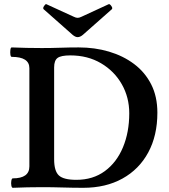

<svg xmlns="http://www.w3.org/2000/svg" viewBox="-20 -892 806 915"><path d="M41 3Q36 3 34 -8Q32 -19 34 -30.5Q36 -42 41 -42Q120 -42 120 -99V-567Q120 -621 36 -621Q31 -621 29.5 -632Q28 -643 29.5 -654.5Q31 -666 36 -666Q108 -663 179 -663Q223 -663 267 -664.5Q311 -666 355 -666Q432 -666 499.5 -646Q567 -626 619 -587Q671 -548 700.5 -490Q730 -432 730 -355Q730 -246 686.5 -165.5Q643 -85 563.5 -41Q484 3 377 3Q328 3 278.5 1.5Q229 0 179 0Q110 0 41 3ZM344 -35Q423 -35 479.5 -76.5Q536 -118 566 -190Q596 -262 596 -352Q596 -428 560.5 -490.5Q525 -553 461.5 -590.5Q398 -628 315 -628Q271 -628 254.5 -616Q238 -604 238 -571V-133Q238 -77 260.5 -56Q283 -35 344 -35ZM350 -715Q339 -715 326 -726L188 -848Q183 -853 190 -863.5Q197 -874 201 -872L332 -812Q342 -807 350 -807Q358 -807 368 -812L498 -872Q503 -874 510.5 -863.5Q518 -853 513 -848L375 -726Q362 -715 350 -715Z"/></svg>

Font: Junicode
Style: Bold
Weight: 700
Designer: Peter S. Baker
Version: Version 2.100; ttfautohint (v1.8.4)